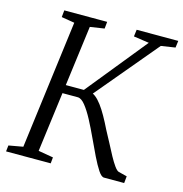

<svg xmlns="http://www.w3.org/2000/svg" viewBox="-109 -843 900 943"><g transform="rotate(15 341.0 -371.5)"><path d="M503.5 0Q490 0 473.5 -25Q457 -50 437.5 -89.8Q418 -129.5 397.8 -173.8Q377.5 -218 356.5 -257.8Q335.5 -297.5 315.2 -322.8Q295 -348 276.5 -348H177.5L183 -390.5H296.5L544.5 -696.5L466 -708L470.5 -743H682L677.5 -708L605.5 -697L321 -357.5L326 -389.5Q341.5 -388 357 -376Q372.5 -364 388.2 -343Q404 -322 420.2 -293.2Q436.5 -264.5 453.5 -229.5Q469.5 -201 485.5 -169.8Q501.5 -138.5 516.2 -111.5Q531 -84.5 543.8 -66.8Q556.5 -49 566 -46L609.5 -35L606 0ZM5.5 0 9 -31 81.5 -44 165.5 -697 99 -708 102.5 -743H320.5L317 -708L244.5 -697L159.5 -44L235.5 -31L232.5 0Z"/></g></svg>

Font: Merriweather 48pt Light
Style: Italic
Weight: 300
Italic angle: -7.8°
Version: Version 2.101